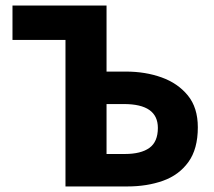

<svg xmlns="http://www.w3.org/2000/svg" viewBox="-20 -672 770 692"><path d="M216 0V-528H25V-652H364V-414H434Q504 -414 562.5 -393Q621 -372 657 -328Q693 -284 693 -213Q693 -135 659 -88Q625 -41 567.5 -20.5Q510 0 439 0ZM364 -117H430Q488 -117 518.5 -139Q549 -161 549 -211Q549 -254 518.5 -275.5Q488 -297 426 -297H364Z"/></svg>

Font: Source Sans 3
Style: Bold
Weight: 700
Designer: Paul D. Hunt
Foundry: Adobe
Version: Version 3.052;hotconv 1.1.0;makeotfexe 2.6.0